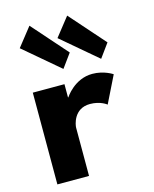

<svg xmlns="http://www.w3.org/2000/svg" viewBox="-127 -952 834 1037"><g transform="rotate(-15 290.0 -433.5)"><path d="M523 -671 350 -867 268 -763 467 -594ZM312 -671 139 -867 57 -763 256 -594ZM63 0H240V-270C240 -283 253 -374 345 -374C404 -374 437 -346 437 -346L511 -496C511 -496 465 -528 399 -528C298 -528 242 -439 242 -439H240V-513H63Z"/></g></svg>

Font: Sztylet
Style: Bd
Weight: 700
Foundry: Cannot Into Space Fonts, PlusOne Fonts
Version: Version 0.12